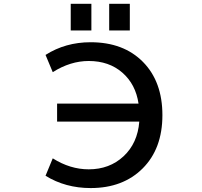

<svg xmlns="http://www.w3.org/2000/svg" viewBox="-20 -959 1040 990"><path d="M274.4 -332V-424.8H694.3Q679.7 -524.4 610.8 -584.5Q542 -644.5 437.5 -644.5Q342.8 -644.5 252 -586.9L214.8 -675.8Q317.4 -741.2 447.3 -741.2Q617.2 -741.2 717.3 -639.6Q817.4 -538.1 817.4 -365.2Q817.4 -192.4 715.8 -90.8Q614.3 10.7 447.3 10.7Q317.4 10.7 214.8 -52.7L252 -142.6Q341.8 -85.9 437.5 -85.9Q544.9 -85.9 617.2 -153.3Q689.5 -220.7 698.2 -332ZM344.7 -801.8V-939.5H451.2V-801.8ZM543 -801.8V-939.5H649.4V-801.8Z"/></svg>

Font: Gen Shin Gothic Monospace Medium
Style: Regular
Weight: 500
Designer: [Source Han Sans]
Ryoko NISHIZUKA  (kana & ideographs); Paul D. Hunt (Latin, Greek & Cyrillic); Wenlong ZHANG  (bopomofo
Version: Version 1.002.20150607